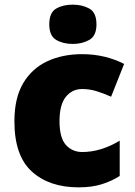

<svg xmlns="http://www.w3.org/2000/svg" viewBox="-20 -796 579 826"><path d="M318 10Q192 10 117 -58Q42 -126 42 -274Q42 -375 80 -438.5Q118 -502 183.5 -532.5Q249 -563 333 -563Q384 -563 429.5 -552Q475 -541 514 -521L458 -380Q424 -395 394.5 -404Q365 -413 333 -413Q290 -413 263 -379Q236 -345 236 -275Q236 -203 263.5 -172.5Q291 -142 334 -142Q375 -142 416.5 -155Q458 -168 495 -191V-39Q461 -17 418 -3.5Q375 10 318 10ZM293 -776Q334 -776 364.5 -759Q395 -742 395 -691Q395 -642 364.5 -624.5Q334 -607 293 -607Q251 -607 221.5 -624.5Q192 -642 192 -691Q192 -742 221.5 -759Q251 -776 293 -776Z"/></svg>

Font: Noto Sans Gurmukhi UI Black
Style: Regular
Weight: 900
Designer: Jelle Bosma - Monotype Design Team
Foundry: Monotype Imaging Inc.
Version: Version 2.004; ttfautohint (v1.8.4.7-5d5b)